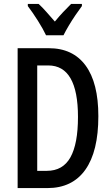

<svg xmlns="http://www.w3.org/2000/svg" viewBox="-20 -960 569 980"><path d="M482 -367Q482 -187 415.5 -93.5Q349 0 222 0H70V-714H229Q352 -714 417 -625.5Q482 -537 482 -367ZM378 -363Q378 -626 226 -626H170V-88H219Q301 -88 339.5 -157Q378 -226 378 -363ZM215 -780Q200 -812 173.5 -854Q147 -896 122 -929V-940H177Q195 -924 216.5 -899.5Q238 -875 260 -850Q284 -879 301.5 -897.5Q319 -916 343 -940H398V-929Q383 -909 365 -882.5Q347 -856 331 -829Q315 -802 304 -780Z"/></svg>

Font: Noto Sans Thai Looped ExtraCondensed Medium
Style: Regular
Weight: 500
Width: 2
Designer: Sasikarn Vongin, Ben Mitchell
Foundry: The Fontpad Ltd
Version: Version 1.001; ttfautohint (v1.8.4.7-5d5b)